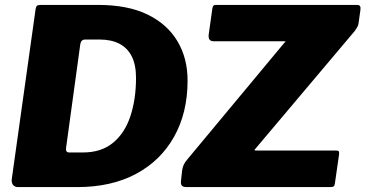

<svg xmlns="http://www.w3.org/2000/svg" viewBox="-20 -762 1488 782"><path d="M53 0Q40 0 33 -9Q26 -18 28 -33L125 -725Q127 -736 131 -739Q135 -742 148 -742H379Q500 -742 580.5 -703Q661 -664 702.5 -594.5Q744 -525 744 -434Q744 -303 689 -205Q634 -107 533.5 -53.5Q433 0 295 0H53ZM318 -141Q393 -141 441 -181Q489 -221 511.5 -290Q534 -359 534 -445Q534 -498 516.5 -532.5Q499 -567 466 -584Q433 -601 386 -601H327Q310 -601 307 -582L249 -159Q248 -150 251 -145.5Q254 -141 262 -141ZM740 0Q727 0 721.5 -5Q716 -10 717 -24L722 -69Q724 -81 728 -90.5Q732 -100 744 -114L1135 -584Q1142 -591 1143 -592.5Q1144 -594 1134 -594H850Q827 -594 830 -621L845 -728Q847 -737 849.5 -739.5Q852 -742 860 -742H1435Q1451 -742 1448 -722L1441 -672Q1440 -662 1437 -655.5Q1434 -649 1425 -636L1021 -157Q1012 -149 1022 -149H1347Q1357 -149 1359.5 -146Q1362 -143 1361 -133L1344 -15Q1343 -6 1339 -3Q1335 0 1324 0H740Z"/></svg>

Font: Libre Franklin Thin ExtraBold
Style: Italic
Weight: 800
Italic angle: -8°
Version: Version 2.000